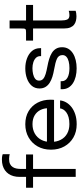

<svg xmlns="http://www.w3.org/2000/svg" viewBox="586 -1416 840 2053"><g transform="rotate(-90 1006.5 -389.0)"><path d="M142 0V-456H26V-531H142V-599.5Q142 -635 150.2 -664.8Q158.5 -694.5 174.2 -717.5Q190 -740.5 212.5 -756.5Q235 -772.5 263.8 -780.8Q292.5 -789 326.5 -789Q351 -789 365.5 -786Q380 -783 385 -780.5V-705.5Q379 -707.5 365 -710Q351 -712.5 335 -712.5Q301 -712.5 279.8 -702Q258.5 -691.5 247 -673.2Q235.5 -655 231.2 -632Q227 -609 227 -584V-531H382V-456H227V0Z M481 -231.5V-307.5H891.5L876.5 -282.5Q876.5 -285.5 876.5 -288.2Q876.5 -291 876.5 -293.5Q876.5 -339.5 857.2 -377.8Q838 -416 800 -439Q762 -462 706 -462Q649.5 -462 606.5 -438Q563.5 -414 539.5 -370.2Q515.5 -326.5 515.5 -266Q515.5 -204.5 538.8 -160Q562 -115.5 605 -91.5Q648 -67.5 707 -67.5Q749 -67.5 780 -76.2Q811 -85 831.2 -99.8Q851.5 -114.5 862 -132Q872.5 -149.5 874.5 -167H959.5Q957 -135 939.5 -103.5Q922 -72 890 -46.2Q858 -20.5 811.5 -5Q765 10.5 704.5 10.5Q624.5 10.5 563.5 -24.5Q502.5 -59.5 467.8 -121.5Q433 -183.5 433 -264Q433 -345.5 468 -407.2Q503 -469 564.5 -504Q626 -539 705 -539Q785.5 -539 844.5 -504Q903.5 -469 935.5 -408.2Q967.5 -347.5 967.5 -270Q967.5 -262 967 -249Q966.5 -236 965.5 -231.5Z M1303 10Q1255 10 1214.2 -0.2Q1173.5 -10.5 1143.2 -30.2Q1113 -50 1096.2 -79Q1079.5 -108 1079.5 -145.5Q1079.5 -149.5 1079.5 -153.8Q1079.5 -158 1079.5 -161H1165Q1165 -158 1165 -156Q1165 -154 1165 -150Q1165 -109.5 1202.5 -88.2Q1240 -67 1305 -67Q1345 -67 1376.5 -75Q1408 -83 1426.2 -99.5Q1444.5 -116 1444.5 -141Q1444.5 -182.5 1405.8 -200.2Q1367 -218 1290 -231Q1249.5 -238 1213 -249.2Q1176.5 -260.5 1148.2 -278.5Q1120 -296.5 1103.8 -323.2Q1087.5 -350 1087.5 -387.5Q1087.5 -436 1116.2 -469.8Q1145 -503.5 1194 -521.2Q1243 -539 1303 -539Q1361 -539 1410 -520.5Q1459 -502 1488.8 -466.8Q1518.5 -431.5 1518.5 -380Q1518.5 -378 1518.5 -375.2Q1518.5 -372.5 1518.5 -370H1433.5Q1433.5 -372.5 1433.5 -374Q1433.5 -375.5 1433.5 -377.5Q1433.5 -406.5 1415 -425.2Q1396.5 -444 1367 -453.2Q1337.5 -462.5 1304 -462.5Q1272.5 -462.5 1242 -455.8Q1211.5 -449 1191.5 -433.5Q1171.5 -418 1171.5 -391Q1171.5 -364 1190.2 -347.8Q1209 -331.5 1243.2 -321.2Q1277.5 -311 1324 -302.5Q1365.5 -295 1402.5 -283.8Q1439.5 -272.5 1467.8 -255Q1496 -237.5 1512.2 -210.8Q1528.5 -184 1528.5 -145.5Q1528.5 -106.5 1510.8 -77.5Q1493 -48.5 1461.8 -29Q1430.5 -9.5 1389.8 0.2Q1349 10 1303 10Z M1860 8Q1835.5 8 1812 2.5Q1788.5 -3 1769.8 -17.2Q1751 -31.5 1740 -57.8Q1729 -84 1729 -125.5Q1729 -136 1729 -147.2Q1729 -158.5 1729 -171V-456H1599.5V-531H1682.5Q1699.5 -531 1709 -532.2Q1718.5 -533.5 1722.8 -538.8Q1727 -544 1728 -555.2Q1729 -566.5 1729 -586.5V-707H1814.5V-531H1980.5V-456H1814.5V-198.5Q1814.5 -187.5 1814.5 -177Q1814.5 -166.5 1814.5 -157.5Q1814.5 -115 1824.8 -91Q1835 -67 1871 -67Q1885.5 -67 1898.5 -69.5Q1911.5 -72 1918 -74.5V-0.5Q1909.5 2.5 1894.2 5.2Q1879 8 1860 8Z"/></g></svg>

Font: Epilogue
Style: Regular
Weight: 400
Designer: Tyler Finck
Foundry: Etcetera Type Co
Version: Version 2.112